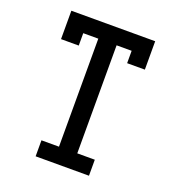

<svg xmlns="http://www.w3.org/2000/svg" viewBox="-133 -841 866 947"><g transform="rotate(20 300.0 -367.5)"><path d="M160 0V-84H252V-651H173V-586H80V-735H520V-586H427V-651H348V-84H440V0Z"/></g></svg>

Font: Iosevka Curly Slab MdEx
Style: Regular
Weight: 500
Width: 7
Monospace: yes
Designer: Belleve Invis
Foundry: Belleve Invis
Version: Version 11.1.0; ttfautohint (v1.8.3)